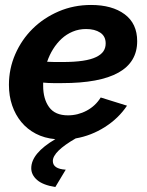

<svg xmlns="http://www.w3.org/2000/svg" viewBox="-20 -553 591 774"><path d="M203 201Q153 193 129.5 172.5Q106 152 106 125Q106 65 203 8Q159 4 124.5 -14Q90 -32 66 -61Q42 -90 29 -128Q16 -166 16 -211Q16 -276 41.5 -334.5Q67 -393 111.5 -437Q156 -481 216.5 -507Q277 -533 347 -533Q432 -533 482.5 -495.5Q533 -458 533 -387Q533 -218 231 -218Q213 -218 194 -218Q175 -218 154 -220V-207Q154 -154 178 -121Q202 -88 254 -88Q294 -88 329.5 -107Q365 -126 386 -160L492 -127Q458 -76 403 -41Q348 -6 285 5Q193 58 193 96Q193 128 245 131ZM327 -436Q298 -436 273 -425.5Q248 -415 228.5 -397Q209 -379 194 -355Q179 -331 170 -304Q186 -303 201 -303Q216 -303 232 -303Q280 -303 313.5 -308Q347 -313 367.5 -323Q388 -333 397 -346.5Q406 -360 406 -378Q406 -407 384 -421.5Q362 -436 327 -436Z"/></svg>

Font: PTCRaleway
Style: Bold Italic
Weight: 700
Italic angle: -12°
Designer: Matt McInerney, Pablo Impallari, Rodrigo Fuenzalida
Foundry: Matt McInerney, Pablo Impallari, Rodrigo Fuenzalida
Version: Version 3.000g; ttfautohint (v1.5) -l 8 -r 28 -G 28 -x 14 -D